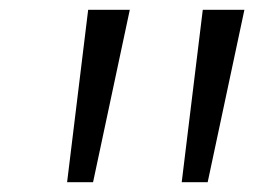

<svg xmlns="http://www.w3.org/2000/svg" viewBox="-20 -844 530 392"><path d="M117 -472 160 -824H245L170 -472ZM351 -472 394 -824H479L404 -472Z"/></svg>

Font: Merriweather Sans Light
Style: Italic
Weight: 300
Italic angle: -7.5°
Designer: Eben Sorkin
Foundry: Eben Sorkin
Version: Version 2.001; ttfautohint (v1.8.3)